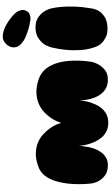

<svg xmlns="http://www.w3.org/2000/svg" viewBox="280 -1086 822 1423"><g transform="rotate(-90 691.5 -374.0)"><path d="M813 -500Q850 -488 875 -465Q900 -442 916 -412Q932 -382 940.5 -347.5Q949 -313 952 -279Q959 -199 945 -105Q936 -71 919 -45Q904 -22 879 -4Q854 14 813 14Q776 14 750.5 0Q725 -14 708 -35.5Q691 -57 681 -82.5Q671 -108 666.5 -131.5Q662 -155 661 -173Q660 -191 660 -197Q659 -189 656.5 -170Q654 -151 647.5 -127.5Q641 -104 629.5 -78Q618 -52 600 -31Q582 -10 555.5 3.5Q529 17 493 17Q456 17 429.5 3Q403 -11 384.5 -32.5Q366 -54 354 -80Q342 -106 335 -130Q328 -154 325.5 -173.5Q323 -193 322 -201Q322 -195 320.5 -176.5Q319 -158 314.5 -134Q310 -110 300.5 -84Q291 -58 275 -36Q259 -14 235.5 0Q212 14 179 14Q133 14 106 -5.5Q79 -25 65 -49Q48 -76 43 -112Q34 -205 43 -283Q47 -316 55 -350Q63 -384 77 -413.5Q91 -443 112.5 -465.5Q134 -488 165 -500Q221 -521 266.5 -520Q312 -519 347.5 -504Q383 -489 409 -464.5Q435 -440 453 -414.5Q471 -389 480.5 -366Q490 -343 493 -332Q496 -343 505.5 -365Q515 -387 532 -411.5Q549 -436 574 -459.5Q599 -483 634 -498Q669 -513 713 -515.5Q757 -518 813 -500Z M1341 -106Q1333 -61 1310.5 -37Q1288 -13 1263 -2Q1234 10 1200 11Q1157 13 1129.5 -0.5Q1102 -14 1085 -31Q1066 -50 1056 -77Q1036 -132 1032.5 -189.5Q1029 -247 1034 -295Q1039 -350 1052 -404Q1065 -450 1088.5 -474Q1112 -498 1135 -509Q1162 -521 1193 -522Q1240 -524 1268.5 -506Q1297 -488 1314 -465Q1333 -438 1342 -403Q1349 -370 1353 -326Q1356 -288 1354.5 -233Q1353 -178 1341 -106ZM1179 -757Q1195 -752 1214.5 -741.5Q1234 -731 1252 -718.5Q1270 -706 1285.5 -692.5Q1301 -679 1309 -669Q1318 -657 1323 -645Q1328 -634 1329.5 -620Q1331 -606 1323 -591Q1315 -574 1302 -568Q1289 -562 1276 -560Q1261 -558 1245 -562Q1214 -567 1184 -576Q1158 -584 1130.5 -595.5Q1103 -607 1082 -626Q1063 -642 1057 -658.5Q1051 -675 1052.5 -690Q1054 -705 1061 -718Q1068 -731 1076 -739Q1083 -746 1092 -752.5Q1101 -759 1112.5 -762.5Q1124 -766 1140 -765Q1156 -764 1179 -757Z"/></g></svg>

Font: Sniglet
Style: ExtraBold
Weight: 800
Version: Version 2.000; ttfautohint (v0.95) -l 8 -r 50 -G 200 -x 14 -